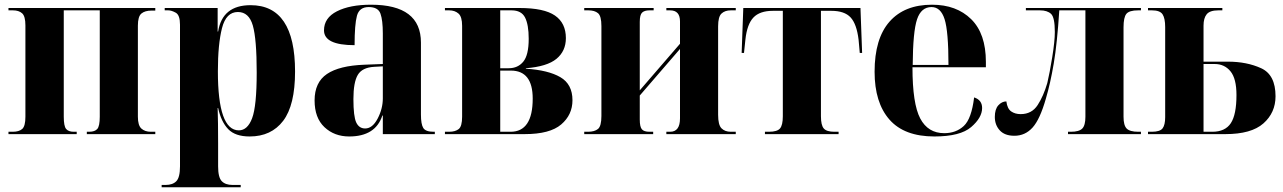

<svg xmlns="http://www.w3.org/2000/svg" viewBox="-20 -570 5451 816"><path d="M16 0H306V-10H293Q271 -10 261 -22Q251 -34 251 -74V-526H404V-74Q404 -34 393.5 -22Q383 -10 359 -10H349V0H640V-10H621Q596 -10 581 -23.5Q566 -37 566 -74V-461Q566 -500 581 -512.5Q596 -525 624 -525H640V-536H16V-526H35Q60 -526 74 -513.5Q88 -501 88 -462V-74Q88 -34 74.5 -22Q61 -10 34 -10H16Z M667 226H1003V216H968Q938 216 922.5 200Q907 184 907 137V40Q907 -4 906.5 -43.5Q906 -83 905 -111H907Q920 -52 950 -21Q980 10 1041 10Q1133 10 1183.5 -56.5Q1234 -123 1234 -266Q1234 -548 1045 -548Q925 -548 907 -436H905V-536H680V-526H695Q709 -526 727 -516Q745 -506 745 -465V137Q745 184 729.5 200Q714 216 684 216H667ZM995 -16Q906 -16 906 -267Q906 -382 923.5 -450.5Q941 -519 991 -519Q1038 -519 1054.5 -461.5Q1071 -404 1071 -262Q1071 -119 1051.5 -67.5Q1032 -16 995 -16Z M1464 10Q1576 10 1605 -79H1607V0H1828V-10H1823Q1789 -10 1779 -26Q1769 -42 1769 -83V-389Q1769 -550 1557 -550Q1467 -550 1412 -522Q1357 -494 1357 -441Q1357 -378 1487 -378Q1487 -466 1497 -503Q1507 -540 1547 -540Q1587 -540 1597 -512Q1607 -484 1607 -428V-298L1529 -295Q1422 -291 1369.5 -255.5Q1317 -220 1317 -143Q1317 -69 1359 -29.5Q1401 10 1464 10ZM1532 -24Q1506 -24 1494 -49.5Q1482 -75 1482 -149Q1482 -220 1500.5 -251.5Q1519 -283 1570 -286L1607 -288V-152Q1607 -108 1585 -66Q1563 -24 1532 -24Z M1871 0H2210Q2317 0 2365 -41Q2413 -82 2413 -144Q2413 -212 2361.5 -242Q2310 -272 2215 -278V-280Q2305 -287 2345 -320Q2385 -353 2385 -408Q2385 -472 2338.5 -504Q2292 -536 2188 -536H1871V-526H1889Q1913 -526 1928.5 -512.5Q1944 -499 1944 -460V-74Q1944 -33 1929.5 -21.5Q1915 -10 1889 -10H1871ZM2106 -280V-526H2154Q2196 -526 2211.5 -495.5Q2227 -465 2227 -405Q2227 -336 2204 -308Q2181 -280 2142 -280ZM2106 -10V-270H2151Q2244 -270 2244 -151Q2244 -10 2150 -10Z M2463 0H2756V-10H2740Q2717 -10 2708 -20.5Q2699 -31 2699 -62V-164L2870 -362V-67Q2870 -10 2828 -10H2812V0H3107V-10H3086Q3061 -10 3046.5 -24.5Q3032 -39 3032 -82V-458Q3032 -499 3046.5 -512.5Q3061 -526 3086 -526H3107V-536H2812V-526H2828Q2870 -526 2870 -479V-384L2699 -186V-477Q2699 -507 2709 -516.5Q2719 -526 2740 -526H2758V-536H2463V-526H2481Q2507 -526 2521.5 -514Q2536 -502 2536 -459V-77Q2536 -34 2521.5 -22Q2507 -10 2479 -10H2463Z M3231 0H3544V-10H3526Q3493 -10 3481 -24Q3469 -38 3469 -76V-524H3513Q3569 -524 3595 -496Q3621 -468 3629 -401L3634 -345H3644L3637 -536H3139L3132 -345H3142L3148 -402Q3155 -467 3182 -495.5Q3209 -524 3265 -524H3307V-76Q3307 -38 3295 -24Q3283 -10 3248 -10H3231Z M3951 10Q4061 10 4107.5 -30Q4154 -70 4154 -111Q4154 -145 4120 -156Q4109 -65 4076 -34.5Q4043 -4 3993 -4Q3924 -4 3891 -66.5Q3858 -129 3858 -284H4170V-307Q4170 -427 4107.5 -488.5Q4045 -550 3941 -550Q3824 -550 3760.5 -478Q3697 -406 3697 -265Q3697 -134 3760 -62Q3823 10 3951 10ZM3859 -294Q3860 -436 3877.5 -488Q3895 -540 3939 -540Q3978 -540 3994.5 -488.5Q4011 -437 4011 -294Z M4291 7Q4337 7 4368.5 -28Q4400 -63 4425 -151Q4444 -215 4458.5 -300.5Q4473 -386 4482 -526H4593V-74Q4593 -37 4579.5 -23.5Q4566 -10 4531 -10H4519V0H4829V-10H4818Q4782 -10 4768.5 -23.5Q4755 -37 4755 -74V-454Q4755 -496 4767 -511Q4779 -526 4817 -526H4829V-536H4340V-526H4400Q4431 -526 4447 -511Q4463 -496 4463 -434Q4463 -395 4452 -327Q4441 -259 4431 -217Q4415 -162 4390 -123.5Q4365 -85 4318 -85Q4294 -85 4277.5 -96.5Q4261 -108 4257 -139Q4238 -139 4223 -122.5Q4208 -106 4208 -73Q4208 -39 4229 -16Q4250 7 4291 7Z M4859 0H5188Q5298 0 5349.5 -45.5Q5401 -91 5401 -161Q5401 -252 5340 -280Q5279 -308 5198 -308H5095V-461Q5095 -493 5108.5 -509.5Q5122 -526 5158 -526H5175V-536H4859V-526H4876Q4910 -526 4921 -509Q4932 -492 4932 -455V-72Q4932 -39 4921 -24.5Q4910 -10 4875 -10H4859ZM5095 -10V-298H5142Q5184 -298 5209.5 -267Q5235 -236 5235 -166Q5235 -83 5211 -46.5Q5187 -10 5132 -10Z"/></svg>

Font: Noto Serif Display SemiCondensed Extra
Style: Regular
Weight: 800
Width: 4
Designer: Monotype Design Team
Foundry: Monotype Imaging Inc.
Version: Version 1.900